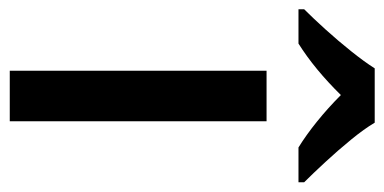

<svg xmlns="http://www.w3.org/2000/svg" viewBox="-268 -584 806 403"><g transform="rotate(90 135.5 -383.0)"><path d="M189 0H83V-539H189ZM192 -766Q205 -744 227.5 -716.5Q250 -689 274.5 -662.5Q299 -636 317 -618V-606H244Q218 -622 189.5 -645Q161 -668 134 -695Q80 -640 26 -606H-46V-618Q-27 -637 -3.5 -663Q20 -689 42 -716.5Q64 -744 78 -766Z"/></g></svg>

Font: Noto Sans Gurmukhi UI Medium
Style: Regular
Weight: 500
Designer: Jelle Bosma - Monotype Design Team
Foundry: Monotype Imaging Inc.
Version: Version 2.004; ttfautohint (v1.8.4.7-5d5b)